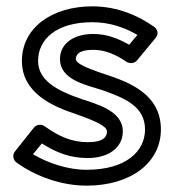

<svg xmlns="http://www.w3.org/2000/svg" viewBox="-20 -548 560 605"><path d="M84 -62 112 -96C157 -67 202 -50 256 -50C321 -50 367 -82 367 -134C367 -200 283 -220 234 -237C161 -262 100 -294 100 -356C100 -424 157 -478 271 -478C328 -478 375 -460 413 -438L387 -407C352 -427 316 -441 274 -441C214 -441 169 -412 169 -362C169 -297 249 -281 299 -265C375 -239 437 -212 437 -140C437 -74 381 -13 252 -13C194 -13 131 -34 84 -62ZM28 -72C18 -60 21 -44 32 -36C89 6 172 37 252 37C396 37 487 -38 487 -140C487 -252 386 -289 314 -313C247 -335 219 -349 219 -362C219 -374 226 -391 274 -391C310 -391 344 -377 379 -353C389 -347 404 -348 412 -358L470 -428C483 -443 474 -458 465 -464C418 -497 352 -528 271 -528C143 -528 49 -460 49 -356C49 -254 148 -212 218 -189C283 -166 317 -150 317 -134C317 -118 308 -100 256 -100C208 -100 167 -117 121 -150C112 -157 96 -157 87 -146Z"/></svg>

Font: Falling Sky
Style: ExtOu
Weight: 400
Designer: Paul D. Hunt
Foundry: Adobe Systems Incorporated
Version: Version 1.02